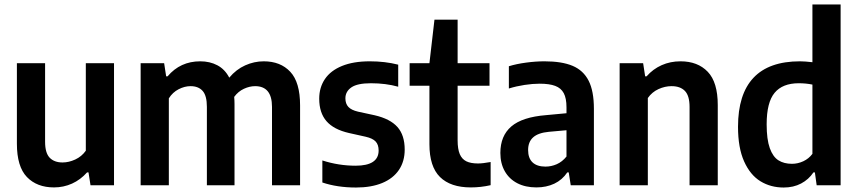

<svg xmlns="http://www.w3.org/2000/svg" viewBox="-20 -828 3836 858"><path d="M55.5 -186V-545.5H181.5V-194.5Q181.5 -144.5 202 -123.2Q222.5 -102 259.5 -102Q287.5 -102 316.2 -115.2Q345 -128.5 363.5 -154.5V-545.5H489.5V0H384.5L375.5 -57.5H369Q339.5 -24.5 301.8 -7.5Q264 9.5 221.5 9.5Q145 9.5 100.2 -37Q55.5 -83.5 55.5 -186Z M1321 -357V0H1195.5V-350.5Q1195.5 -443 1120 -443Q1095.5 -443 1070 -431.2Q1044.5 -419.5 1026.5 -395Q1028 -380 1028 -362.5V0H904.5V-350.5Q904.5 -400.5 885.5 -421.8Q866.5 -443 831.5 -443Q805 -443 778.2 -429.2Q751.5 -415.5 734.5 -388.5V0H608.5V-545.5H713.5L722.5 -487H729Q785.5 -554 875 -554Q918 -554 951.5 -536.2Q985 -518.5 1004.5 -481Q1035.5 -518 1075.8 -536Q1116 -554 1158.5 -554Q1233.5 -554 1277.2 -507.2Q1321 -460.5 1321 -357Z M1420.5 -12.5V-111Q1493.5 -87.5 1569 -87.5Q1672 -87.5 1672 -155.5Q1672 -181.5 1658.5 -195.8Q1645 -210 1614 -217L1540 -233.5Q1471.5 -249 1439 -286.5Q1406.5 -324 1406.5 -387Q1406.5 -437 1432 -474.8Q1457.5 -512.5 1508.2 -533.2Q1559 -554 1632.5 -554Q1701 -554 1759.5 -539V-440.5Q1704 -456 1637.5 -456Q1577 -456 1550.2 -437.5Q1523.5 -419 1523.5 -388.5Q1523.5 -364.5 1536.8 -350.2Q1550 -336 1580 -329L1654 -313Q1723.5 -297 1756 -260.5Q1788.5 -224 1788.5 -159.5Q1788.5 -107 1762.8 -68.8Q1737 -30.5 1688 -10.2Q1639 10 1571 10Q1487.5 10 1420.5 -12.5Z M2172.5 -104V-0.5Q2129 9.5 2084 9.5Q1993.5 9.5 1946.2 -37Q1899 -83.5 1899 -183.5V-445H1810.5V-545.5H1899L1921.5 -740H2025V-545.5H2167.5V-445H2025V-201Q2025 -162 2034.5 -139.5Q2044 -117 2063.8 -107.2Q2083.5 -97.5 2116 -97.5Q2137 -97.5 2172.5 -104Z M2634 -342V0H2530.5L2521.5 -57.5H2515Q2492.5 -24 2457 -7.2Q2421.5 9.5 2377 9.5Q2328 9.5 2291.8 -9.2Q2255.5 -28 2235.8 -62.8Q2216 -97.5 2216 -144.5Q2216 -221 2265 -263Q2314 -305 2420.5 -313.5L2511.5 -322V-348.5Q2511.5 -389 2499.2 -411.8Q2487 -434.5 2461 -444.2Q2435 -454 2391.5 -454Q2360.5 -454 2324.2 -448.5Q2288 -443 2254 -432.5V-532Q2288 -542.5 2331 -548.2Q2374 -554 2413.5 -554Q2490.5 -554 2538.8 -533.8Q2587 -513.5 2610.5 -467.2Q2634 -421 2634 -342ZM2511.5 -128.5V-246L2433 -239Q2385 -234.5 2362.5 -214.2Q2340 -194 2340 -157.5Q2340 -121 2360 -102.2Q2380 -83.5 2417.5 -83.5Q2443.5 -83.5 2468 -94.2Q2492.5 -105 2511.5 -128.5Z M2749 -545.5H2854L2863 -487H2869.5Q2898 -519.5 2936.8 -536.8Q2975.5 -554 3021 -554Q3098 -554 3142.8 -507.2Q3187.5 -460.5 3187.5 -358.5V0H3061.5V-350Q3061.5 -400 3040.8 -421.5Q3020 -443 2981 -443Q2951.5 -443 2922.5 -429.8Q2893.5 -416.5 2875 -390V0H2749Z M3278 -261.5Q3278 -407 3347.2 -480.5Q3416.5 -554 3555 -554Q3576.5 -554 3610.5 -550V-808H3736.5V0H3629.5L3621.5 -57.5H3615Q3594 -26 3560 -8Q3526 10 3482 10Q3424 10 3378.2 -18Q3332.5 -46 3305.2 -106.8Q3278 -167.5 3278 -261.5ZM3610.5 -140.5V-450Q3581.5 -456 3549.5 -456Q3477 -456 3441.5 -413.2Q3406 -370.5 3406 -272.5Q3406 -205 3420 -166Q3434 -127 3458.8 -111.5Q3483.5 -96 3519 -96Q3545.5 -96 3570 -107.5Q3594.5 -119 3610.5 -140.5Z"/></svg>

Font: Encode Sans Semi Condensed SmBd
Style: Regular
Weight: 600
Width: 4
Designer: Multiple Designers
Foundry: Impallari Type
Version: Version 2.000